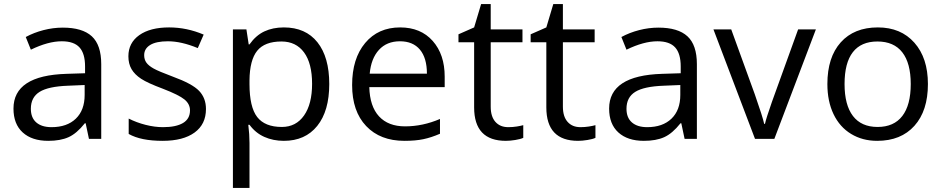

<svg xmlns="http://www.w3.org/2000/svg" viewBox="-20 -679 4614 939"><path d="M415 0 398.9 -76.2H395Q355 -25.9 315.2 -8.1Q275.4 9.8 215.8 9.8Q136.2 9.8 91.1 -31.2Q45.9 -72.3 45.9 -147.9Q45.9 -310.1 305.2 -317.9L396 -320.8V-354Q396 -417 368.9 -447Q341.8 -477.1 282.2 -477.1Q215.3 -477.1 130.9 -436L106 -498Q145.5 -519.5 192.6 -531.7Q239.7 -543.9 287.1 -543.9Q382.8 -543.9 429 -501.5Q475.1 -459 475.1 -365.2V0ZM231.9 -57.1Q307.6 -57.1 350.8 -98.6Q394 -140.1 394 -214.8V-263.2L313 -259.8Q216.3 -256.3 173.6 -229.7Q130.9 -203.1 130.9 -147Q130.9 -103 157.5 -80.1Q184.1 -57.1 231.9 -57.1Z M987.3 -146Q987.3 -71.3 931.6 -30.8Q876 9.8 775.4 9.8Q668.9 9.8 609.4 -23.9V-99.1Q647.9 -79.6 692.1 -68.4Q736.3 -57.1 777.3 -57.1Q840.8 -57.1 875 -77.4Q909.2 -97.7 909.2 -139.2Q909.2 -170.4 882.1 -192.6Q855 -214.8 776.4 -245.1Q701.7 -272.9 670.2 -293.7Q638.7 -314.5 623.3 -340.8Q607.9 -367.2 607.9 -403.8Q607.9 -469.2 661.1 -507.1Q714.4 -544.9 807.1 -544.9Q893.6 -544.9 976.1 -509.8L947.3 -443.8Q866.7 -477.1 801.3 -477.1Q743.7 -477.1 714.4 -459Q685.1 -440.9 685.1 -409.2Q685.1 -387.7 696 -372.6Q707 -357.4 731.4 -343.8Q755.9 -330.1 825.2 -304.2Q920.4 -269.5 953.9 -234.4Q987.3 -199.2 987.3 -146Z M1368.2 9.8Q1315.9 9.8 1272.7 -9.5Q1229.5 -28.8 1200.2 -68.8H1194.3Q1200.2 -22 1200.2 20V240.2H1119.1V-535.2H1185.1L1196.3 -461.9H1200.2Q1231.4 -505.9 1272.9 -525.4Q1314.5 -544.9 1368.2 -544.9Q1474.6 -544.9 1532.5 -472.2Q1590.3 -399.4 1590.3 -268.1Q1590.3 -136.2 1531.5 -63.2Q1472.7 9.8 1368.2 9.8ZM1356.4 -476.1Q1274.4 -476.1 1237.8 -430.7Q1201.2 -385.3 1200.2 -286.1V-268.1Q1200.2 -155.3 1237.8 -106.7Q1275.4 -58.1 1358.4 -58.1Q1427.7 -58.1 1467 -114.3Q1506.3 -170.4 1506.3 -269Q1506.3 -369.1 1467 -422.6Q1427.7 -476.1 1356.4 -476.1Z M1958 9.8Q1839.4 9.8 1770.8 -62.5Q1702.1 -134.8 1702.1 -263.2Q1702.1 -392.6 1765.9 -468.8Q1829.6 -544.9 1937 -544.9Q2037.6 -544.9 2096.2 -478.8Q2154.8 -412.6 2154.8 -304.2V-252.9H1786.1Q1788.6 -158.7 1833.7 -109.9Q1878.9 -61 1960.9 -61Q2047.4 -61 2131.8 -97.2V-24.9Q2088.9 -6.3 2050.5 1.7Q2012.2 9.8 1958 9.8ZM1936 -477.1Q1871.6 -477.1 1833.3 -435.1Q1794.9 -393.1 1788.1 -318.8H2067.9Q2067.9 -395.5 2033.7 -436.3Q1999.5 -477.1 1936 -477.1Z M2465.8 -57.1Q2487.3 -57.1 2507.3 -60.3Q2527.3 -63.5 2539.1 -66.9V-4.9Q2525.9 1.5 2500.2 5.6Q2474.6 9.8 2454.1 9.8Q2298.8 9.8 2298.8 -153.8V-472.2H2222.2V-511.2L2298.8 -544.9L2333 -659.2H2379.9V-535.2H2535.2V-472.2H2379.9V-157.2Q2379.9 -108.9 2402.8 -83Q2425.8 -57.1 2465.8 -57.1Z M2818.8 -57.1Q2840.3 -57.1 2860.4 -60.3Q2880.4 -63.5 2892.1 -66.9V-4.9Q2878.9 1.5 2853.3 5.6Q2827.6 9.8 2807.1 9.8Q2651.9 9.8 2651.9 -153.8V-472.2H2575.2V-511.2L2651.9 -544.9L2686 -659.2H2732.9V-535.2H2888.2V-472.2H2732.9V-157.2Q2732.9 -108.9 2755.9 -83Q2778.8 -57.1 2818.8 -57.1Z M3328.1 0 3312 -76.2H3308.1Q3268.1 -25.9 3228.3 -8.1Q3188.5 9.8 3128.9 9.8Q3049.3 9.8 3004.2 -31.2Q2959 -72.3 2959 -147.9Q2959 -310.1 3218.3 -317.9L3309.1 -320.8V-354Q3309.1 -417 3282 -447Q3254.9 -477.1 3195.3 -477.1Q3128.4 -477.1 3043.9 -436L3019 -498Q3058.6 -519.5 3105.7 -531.7Q3152.8 -543.9 3200.2 -543.9Q3295.9 -543.9 3342 -501.5Q3388.2 -459 3388.2 -365.2V0ZM3145 -57.1Q3220.7 -57.1 3263.9 -98.6Q3307.1 -140.1 3307.1 -214.8V-263.2L3226.1 -259.8Q3129.4 -256.3 3086.7 -229.7Q3043.9 -203.1 3043.9 -147Q3043.9 -103 3070.6 -80.1Q3097.2 -57.1 3145 -57.1Z M3672.4 0 3469.2 -535.2H3556.2L3671.4 -217.8Q3710.4 -106.4 3717.3 -73.2H3721.2Q3726.6 -99.1 3755.1 -180.4Q3783.7 -261.7 3883.3 -535.2H3970.2L3767.1 0Z M4518.1 -268.1Q4518.1 -137.2 4452.1 -63.7Q4386.2 9.8 4270 9.8Q4198.2 9.8 4142.6 -23.9Q4086.9 -57.6 4056.6 -120.6Q4026.4 -183.6 4026.4 -268.1Q4026.4 -398.9 4091.8 -471.9Q4157.2 -544.9 4273.4 -544.9Q4385.7 -544.9 4451.9 -470.2Q4518.1 -395.5 4518.1 -268.1ZM4110.4 -268.1Q4110.4 -165.5 4151.4 -111.8Q4192.4 -58.1 4272 -58.1Q4351.6 -58.1 4392.8 -111.6Q4434.1 -165 4434.1 -268.1Q4434.1 -370.1 4392.8 -423.1Q4351.6 -476.1 4271 -476.1Q4191.4 -476.1 4150.9 -423.8Q4110.4 -371.6 4110.4 -268.1Z"/></svg>

Font: Samim FD
Style: FD
Weight: 400
Foundry: DejaVu fonts team - Redesigned by Saber Rastikerdar
Version: Version 4.0.5